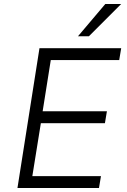

<svg xmlns="http://www.w3.org/2000/svg" viewBox="-20 -948 638 968"><path d="M68 0 179 -705H591L581 -645H236L195 -387H519L509 -327H186L143 -60H489L479 0ZM373 -765 511 -928H591L428 -765Z"/></svg>

Font: Nunito Sans 7pt SemiCondensed Light
Style: Italic
Weight: 300
Width: 4
Italic angle: -9°
Designer: Vernon Adams
Foundry: Vernon Adams
Version: Version 3.101;gftools[0.9.27]